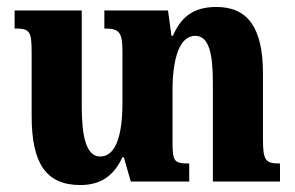

<svg xmlns="http://www.w3.org/2000/svg" viewBox="-20 -522 847 552"><path d="M736 -123V-311C736 -444 691 -502 602 -502C530 -502 498 -467 477 -419H473L463 -492H280V-440C322 -440 332 -431 332 -374V-226C332 -133 313 -72 268 -72C228 -72 215 -129 215 -217V-492H22V-440C66 -440 71 -433 71 -369V-188C71 -53 112 10 211 10C271 10 308 -18 332 -70H336L356 0H524V-52C480 -52 476 -57 476 -117V-263C476 -350 495 -419 541 -419C581 -419 592 -368 592 -283V0H785V-52C743 -52 736 -60 736 -123Z"/></svg>

Font: Noto Serif Armenian ExtraCondensed ExtraBold
Style: Regular
Weight: 800
Width: 2
Designer: Monotype Design Team
Foundry: Monotype Imaging Inc.
Version: Version 2.008